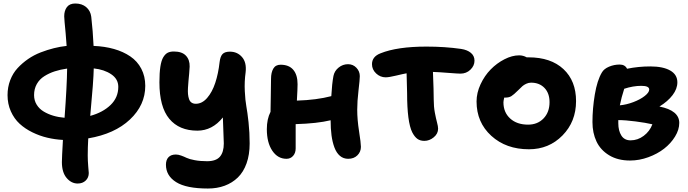

<svg xmlns="http://www.w3.org/2000/svg" viewBox="-20 -850 3911 1092"><path d="M421.9 193.8Q385.7 193.8 358.9 162.1Q332 130.4 332 71.8Q332 47.4 337.9 -54.2Q292.5 -56.6 249 -66.9Q205.6 -77.1 164.1 -97.4Q122.6 -117.7 91.6 -146.2Q60.5 -174.8 41.7 -216.8Q22.9 -258.8 22.9 -309.1Q22.9 -354.5 38.1 -394Q53.2 -433.6 79.8 -462.4Q106.4 -491.2 139.6 -514.2Q172.9 -537.1 211.4 -552Q250 -566.9 286.4 -575.9Q322.8 -585 358.9 -588.9Q356.9 -623 353.3 -661.4Q349.6 -699.7 347.4 -723.9Q345.2 -748 345.2 -756.8Q345.2 -789.6 360.6 -809.8Q376 -830.1 408.2 -830.1Q446.3 -830.1 470.5 -809.3Q494.6 -788.6 499 -754.9Q508.3 -673.8 512.2 -588.9Q575.2 -586.4 627.9 -571.5Q680.7 -556.6 720.9 -529.3Q761.2 -502 783.7 -459Q806.2 -416 806.2 -361.8Q806.2 -252.4 719.2 -170.4Q632.3 -88.4 481.9 -63Q479 -10.3 479 34.2Q479 63 481.9 97.7Q484.9 132.3 484.9 133.8Q484.9 160.2 467.3 177Q449.7 193.8 421.9 193.8ZM652.8 -356Q652.8 -400.4 612.8 -427.5Q572.8 -454.6 513.2 -460.9Q512.2 -393.6 493.2 -190.9Q564.9 -210.4 608.9 -252.9Q652.8 -295.4 652.8 -356ZM173.8 -309.1Q173.8 -278.8 188.5 -254.9Q203.1 -231 228.3 -215.8Q253.4 -200.7 283.2 -191.9Q313 -183.1 347.2 -180.2Q360.8 -364.3 361.8 -460Q323.2 -454.6 291.5 -444.3Q259.8 -434.1 232.2 -416.7Q204.6 -399.4 189.2 -371.8Q173.8 -344.2 173.8 -309.1Z M1162.6 222.2Q1039.6 222.2 981.7 185.8Q923.8 149.4 923.8 86.9Q923.8 59.1 938.5 43.9Q953.1 28.8 980 28.8Q993.7 28.8 1010 34.7Q1026.4 40.5 1041.5 47.9Q1056.6 55.2 1087.4 61Q1118.2 66.9 1157.7 66.9Q1208.5 66.9 1230.7 41.3Q1252.9 15.6 1252.9 -34.2Q1252.9 -53.2 1247.6 -182.1Q1187.5 -106.9 1102.5 -106.9Q999 -106.9 942.9 -174.3Q886.7 -241.7 886.7 -381.8Q886.7 -435.5 892.1 -470.9Q897.5 -506.3 908.9 -524.9Q920.4 -543.5 934.3 -550.3Q948.2 -557.1 968.8 -557.1Q1015.1 -557.1 1037.4 -533.4Q1059.6 -509.8 1058.6 -471.2Q1058.1 -455.1 1055.9 -431.6Q1053.7 -408.2 1052 -389.9Q1050.3 -371.6 1049.1 -350.6Q1047.9 -329.6 1049.3 -314.5Q1050.8 -299.3 1055.2 -286.4Q1059.6 -273.4 1069.3 -266.6Q1079.1 -259.8 1093.8 -259.8Q1129.4 -259.8 1158.2 -293Q1187 -326.2 1204.3 -378.7Q1221.7 -431.2 1229 -497.1Q1232.9 -529.3 1245.8 -542.7Q1258.8 -556.2 1287.6 -556.2Q1329.6 -556.2 1356.4 -525.6Q1383.3 -495.1 1377 -439Q1369.6 -385.7 1372.3 -331.8Q1375 -277.8 1381.1 -245.1Q1387.2 -212.4 1393.6 -154.3Q1399.9 -96.2 1399.9 -34.2Q1399.9 29.8 1382.3 79.1Q1364.7 128.4 1332.8 159.4Q1300.8 190.4 1257.8 206.3Q1214.8 222.2 1162.6 222.2Z M1609.4 53.2Q1559.6 53.2 1528.6 7.1Q1497.6 -39.1 1497.6 -115.2Q1497.6 -172.9 1518.6 -213.9Q1518.6 -224.6 1520 -296.6Q1521.5 -368.7 1521.5 -401.9Q1521.5 -437.5 1534.4 -459.7Q1547.4 -481.9 1575.7 -481.9Q1623.5 -481.9 1647.9 -453.1Q1672.4 -424.3 1672.4 -371.1Q1672.4 -346.2 1668.5 -277.8Q1780.8 -281.2 1864.3 -303.2Q1868.2 -374.5 1876.5 -418Q1882.3 -446.8 1906 -465.8Q1929.7 -484.9 1959.5 -484.9Q1987.8 -484.9 2007.1 -464.6Q2026.4 -444.3 2026.4 -417Q2026.4 -397.5 2019 -335.4Q2011.7 -273.4 2011.7 -226.1Q2011.7 -169.9 2022.2 -103Q2032.7 -36.1 2032.7 -15.1Q2032.7 13.7 2012.7 33.4Q1992.7 53.2 1960.4 53.2Q1933.1 53.2 1913.3 36.4Q1893.6 19.5 1882.1 -11.2Q1870.6 -42 1865.5 -80.3Q1860.4 -118.7 1860.4 -166Q1784.2 -147.5 1661.6 -144V-5.9Q1661.6 20 1647 36.6Q1632.3 53.2 1609.4 53.2Z M2393.6 -48.8Q2369.6 -48.8 2353.8 -60.3Q2337.9 -71.8 2324.7 -97.2Q2295.4 -155.8 2295.4 -320.8Q2295.4 -340.8 2292.5 -433.1Q2272.9 -429.7 2232.4 -419.9Q2191.9 -410.2 2173.8 -410.2Q2142.6 -410.2 2119.1 -432.4Q2095.7 -454.6 2095.7 -484.9Q2095.7 -528.3 2144.5 -546.9Q2239.3 -585 2405.8 -585Q2510.7 -585 2602.5 -571.8Q2637.7 -566.4 2658.2 -549.3Q2678.7 -532.2 2678.7 -504.9Q2678.7 -476.1 2655.5 -453.6Q2632.3 -431.2 2598.6 -431.2Q2584.5 -431.2 2529.8 -435.5Q2475.1 -439.9 2442.4 -440.9Q2446.8 -333.5 2446.8 -283.2Q2446.8 -243.7 2453.1 -210Q2459.5 -176.3 2465.6 -153.6Q2471.7 -130.9 2471.7 -118.2Q2471.7 -89.4 2447 -69.1Q2422.4 -48.8 2393.6 -48.8Z M2988.3 -1Q2858.4 -1 2774.4 -77.4Q2690.4 -153.8 2690.4 -272.9Q2690.4 -321.8 2713.1 -370.6Q2735.8 -419.4 2770.8 -455.1Q2805.7 -490.7 2849.1 -512.9Q2892.6 -535.2 2932.6 -535.2Q2955.6 -535.2 2975.6 -523.9H2986.3Q3112.8 -523.9 3184.6 -457Q3256.3 -390.1 3256.3 -274.9Q3256.3 -158.2 3179.2 -79.6Q3102.1 -1 2988.3 -1ZM2843.3 -268.1Q2843.3 -210.9 2881.6 -176Q2919.9 -141.1 2983.4 -141.1Q3037.6 -141.1 3071.5 -176.5Q3105.5 -211.9 3105.5 -269Q3105.5 -319.8 3076.7 -349.9Q3047.9 -379.9 3000.5 -379.9Q2985.8 -379.9 2972.7 -373.5Q2959.5 -367.2 2951.4 -360.1Q2943.4 -353 2926.3 -335.9Q2901.9 -311.5 2888.4 -303.2Q2875 -294.9 2853.5 -294.9H2847.7Q2843.3 -275.4 2843.3 -268.1Z M3563.5 63Q3493.7 63 3444.6 33.2Q3395.5 3.4 3372.6 -45.2Q3349.6 -93.8 3349.6 -155.8Q3349.6 -231.9 3363 -312.5Q3376.5 -393.1 3403.3 -438Q3415 -458.5 3443.8 -470.7Q3472.7 -482.9 3504.4 -482.9Q3534.7 -482.9 3546.4 -459Q3610.8 -472.2 3678.7 -472.2Q3751 -472.2 3791.7 -449Q3832.5 -425.8 3832.5 -381.8Q3832.5 -344.7 3805.4 -309.1Q3778.3 -273.4 3730.5 -244.1Q3843.3 -221.7 3843.3 -150.9Q3843.3 -112.3 3819.3 -73.2Q3795.4 -34.2 3757.1 -4.4Q3718.8 25.4 3667.2 44.2Q3615.7 63 3563.5 63ZM3627.4 -361.8Q3581.1 -361.8 3530.3 -345.2Q3514.2 -295.9 3505.4 -251Q3543 -254.4 3582.3 -269.3Q3621.6 -284.2 3647 -304.2Q3672.4 -324.2 3672.4 -340.8Q3672.4 -361.8 3627.4 -361.8ZM3496.6 -148.9Q3496.6 -106.9 3513.9 -79.3Q3531.2 -51.8 3566.4 -51.8Q3606.9 -51.8 3641.1 -77.4Q3675.3 -103 3690.4 -143.1Q3652.8 -151.9 3594.7 -159.4Q3536.6 -167 3496.6 -167Z"/></svg>

Font: Shantell Sans Bouncy
Style: Bold
Weight: 700
Designer: Stephen Nixon, Anya Danilova, Shantell Martin
Foundry: Arrow Type
Version: Version 1.006;[9816181b4]